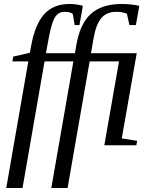

<svg xmlns="http://www.w3.org/2000/svg" viewBox="-20 -724 745 957"><path d="M92.3 212.9H11.2L121.1 -418H42L45.9 -441.9L128.9 -460.9L134.8 -493.2Q154.3 -602.1 200.2 -653.1Q246.1 -704.1 325.2 -704.1Q362.8 -704.1 393.1 -694.8L376 -599.1H352.1L342.8 -654.8Q328.6 -665 301.8 -665Q272 -665 254.9 -639.4Q237.8 -613.8 223.1 -535.2L209 -459H353.5L359.4 -493.2Q377 -602.5 431.2 -653.3Q485.4 -704.1 586.4 -704.1Q634.8 -704.1 674.3 -694.8L657.2 -599.1H625L612.8 -654.8Q594.2 -665 557.6 -665Q512.2 -665 485.6 -634.5Q459 -604 446.8 -535.2L433.6 -459H661.6L586.9 -34.2L663.6 -22L659.7 0H500L573.2 -418H426.8L316.9 212.9H235.8L345.7 -418H202.1Z"/></svg>

Font: Tinos
Style: Italic
Weight: 400
Italic angle: -16.333°
Designer: Steve Matteson
Foundry: Monotype Imaging Inc.
Version: Version 1.32